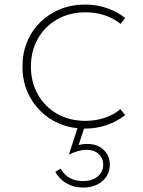

<svg xmlns="http://www.w3.org/2000/svg" viewBox="-20 -548 628 842"><path d="M352.5 16Q295 16 245 -4Q195 -24 157.8 -60.8Q120.5 -97.5 99.5 -147Q78.5 -196.5 78.5 -256Q78.5 -315.5 99.2 -365.2Q120 -415 157.5 -451.5Q195 -488 244.8 -508Q294.5 -528 352.5 -528Q403.5 -528 449 -512.5Q494.5 -497 529 -469L509 -443Q445 -494 354.5 -494Q285 -494 231 -463.2Q177 -432.5 146.2 -378.5Q115.5 -324.5 115.5 -256Q115.5 -188 146 -134Q176.5 -80 230.5 -49Q284.5 -18 355 -18Q399 -18 438.2 -31Q477.5 -44 508 -69L529 -43Q493.5 -15.5 448.5 0.2Q403.5 16 352.5 16ZM344 274.5Q304 274.5 272 256.2Q240 238 222.5 205.5L246 191.5Q276 246 344.5 246Q384 246 408.2 226.2Q432.5 206.5 432.5 174.5Q432.5 145.5 412.5 127.2Q392.5 109 360.5 109Q342.5 109 321.2 114.8Q300 120.5 285 129.5L283 128L326 -5.5H355.5L325 87.5Q340.5 84.5 349.5 83.8Q358.5 83 366.5 83.5Q408.5 84 435 109.5Q461.5 135 461.5 174.5Q461.5 218.5 428.5 246.5Q395.5 274.5 344 274.5Z"/></svg>

Font: Spartan Thin ExtraLight
Style: Regular
Weight: 250
Version: Version 1.004